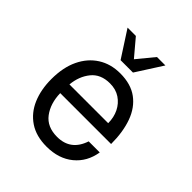

<svg xmlns="http://www.w3.org/2000/svg" viewBox="-206 -877 1030 1030"><g transform="rotate(45 309.0 -361.5)"><path d="M537 -162Q524 -80 464.5 -31Q405 18 313 18Q234 18 181 -17.5Q128 -53 101.5 -115Q75 -177 75 -257Q75 -345 105 -408Q135 -471 189 -505.5Q243 -540 315 -540Q396 -540 447.5 -502Q499 -464 523.5 -396Q548 -328 548 -237H162Q164 -160 202 -109.5Q240 -59 316 -59Q419 -59 453 -162ZM314 -463Q244 -463 207 -417Q170 -371 164 -305H458Q458 -349 440.5 -384.5Q423 -420 391 -441.5Q359 -463 314 -463ZM456 -741 360 -591H266L169 -741H232L313 -645L392 -741Z"/></g></svg>

Font: Fragment Mono SC
Style: Regular
Weight: 400
Monospace: yes
Designer: Wei Huang based on Nimbus Sans by URW Studio, based on Helvetica by Max Miedinger.
Foundry: Wei Huang
Version: Version 1.012; ttfautohint (v1.8.4.7-5d5b)